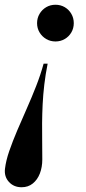

<svg xmlns="http://www.w3.org/2000/svg" viewBox="-26 -550 364 808"><path d="M65 238Q32 238 11.5 215.5Q-9 193 -5 160Q-1 126 13 85.5Q27 45 46.2 -0.2Q65.5 -45.5 86.5 -92.8Q107.5 -140 126.2 -188Q145 -236 157.5 -282H174.5Q165.5 -237 160.5 -194.5Q155.5 -152 153.5 -111.5Q151.5 -71 151.2 -32Q151 7 151.5 45Q152 83 152 121Q152 153.5 141.8 180Q131.5 206.5 112 222.2Q92.5 238 65 238ZM207.5 -375.5Q186 -375.5 168.5 -385.8Q151 -396 140.5 -413.5Q130 -431 130 -452.5Q130 -474 140.5 -491.8Q151 -509.5 168.5 -519.8Q186 -530 207.5 -530Q229 -530 246.5 -519.8Q264 -509.5 274.2 -491.8Q284.5 -474 284.5 -452.5Q284.5 -431 274.2 -413.5Q264 -396 246.5 -385.8Q229 -375.5 207.5 -375.5Z"/></svg>

Font: Bodoni Moda 11pt SemiBold
Style: Italic
Weight: 600
Italic angle: -13°
Designer: Owen Earl
Foundry: indestructible type
Version: Version 2.004